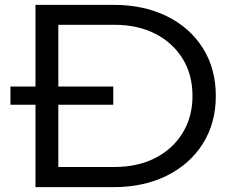

<svg xmlns="http://www.w3.org/2000/svg" viewBox="-20 -770 956 790"><path d="M23 -414H446V-339H23ZM447 -750Q572 -750 667 -703Q762 -656 815 -571.5Q868 -487 868 -375Q868 -264 815 -179.5Q762 -95 667 -47.5Q572 0 447 0H126V-750ZM220 -25 160 -83H451Q547 -83 619 -120Q691 -157 731.5 -223Q772 -289 772 -375Q772 -463 731.5 -528.5Q691 -594 619 -631Q547 -668 451 -668H160L220 -725Z"/></svg>

Font: Unbounded Light
Style: Regular
Weight: 300
Designer: Luke Prowse, Jean-Baptiste Morizot, Fátima Lázaro, Florian Runge
Foundry: NaN
Version: Version 1.700